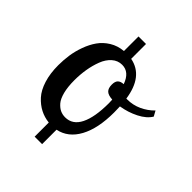

<svg xmlns="http://www.w3.org/2000/svg" viewBox="-199 -722 942 942"><g transform="rotate(45 272.0 -251.0)"><path d="M252 103H200.2V4.9Q167.5 1.5 138.9 -13.2Q110.4 -27.8 86.2 -54.4Q62 -81.1 48.1 -125.5Q34.2 -169.9 34.2 -227.1Q34.2 -262.7 39.3 -297.9Q44.4 -333 57.6 -369.4Q70.8 -405.8 90.6 -433.8Q110.4 -461.9 141.8 -481.2Q173.3 -500.5 212.9 -503.9V-605H265.1V-502Q366.7 -482.4 386.2 -347.2H392.1Q431.6 -347.2 467 -363.5Q502.4 -379.9 528.8 -407.2L543.9 -379.9Q525.4 -349.1 482.7 -327.4Q439.9 -305.7 391.1 -297.9Q391.1 -291.5 391.6 -277.8Q392.1 -264.2 392.1 -256.8Q392.1 -146 355.5 -78.4Q318.8 -10.7 252 2.9ZM238.8 -69.8Q290 -69.8 315.9 -121.8Q341.8 -173.8 341.8 -271Q341.8 -287.1 340.8 -294.9Q312 -296.4 299.6 -308.1Q287.1 -319.8 287.1 -345.2Q287.1 -367.7 297.1 -377.4Q307.1 -387.2 327.1 -388.2Q305.2 -450.2 254.9 -450.2Q225.1 -450.2 202.4 -430.2Q179.7 -410.2 167 -377Q154.3 -343.8 148.2 -306.9Q142.1 -270 142.1 -231Q142.1 -184.6 150.6 -151.4Q159.2 -118.2 173.8 -101.3Q188.5 -84.5 204.3 -77.1Q220.2 -69.8 238.8 -69.8Z"/></g></svg>

Font: Lobster Two
Style: Regular
Weight: 400
Designer: Pablo Impallari
Foundry: Pablo Impallari. www.impallari.com
Version: Version 1.006